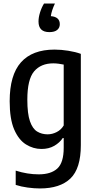

<svg xmlns="http://www.w3.org/2000/svg" viewBox="-20 -832 534 1082"><path d="M205 230Q173 230 136 225Q99 220 68.5 210V129.5Q134.5 150.5 198 150.5Q267.5 150.5 303.2 117.5Q339 84.5 339 1V-54H333.5Q316.5 -28 285.8 -10.2Q255 7.5 213.5 7.5Q167.5 7.5 126.5 -18Q85.5 -43.5 60 -102.2Q34.5 -161 34.5 -261.5Q34.5 -409 98.2 -480.8Q162 -552.5 287.5 -552.5Q324.5 -552.5 365 -546Q405.5 -539.5 435.5 -528.5V-14Q435.5 117.5 377 173.8Q318.5 230 205 230ZM248.5 -75Q274.5 -75 299.5 -87.8Q324.5 -100.5 339 -125V-468Q327.5 -470.5 311.2 -472.8Q295 -475 280.5 -475Q210.5 -475 172.2 -429.8Q134 -384.5 134 -270.5Q134 -191 148.8 -148.8Q163.5 -106.5 189.2 -90.8Q215 -75 248.5 -75ZM258 -651Q197 -651 197 -711Q197 -734 205.5 -761.5Q214 -789 228 -812H289.5Q270.5 -771.5 266.5 -741Q317 -737 317 -695.5Q317 -675.5 302.2 -663.2Q287.5 -651 258 -651Z"/></svg>

Font: Encode Sans Condensed Condensed Medium
Style: Regular
Weight: 500
Width: 3
Designer: Multiple Designers
Foundry: Impallari Type
Version: Version 3.000; ttfautohint (v1.8.3) -l 8 -r 50 -G 200 -x 14 